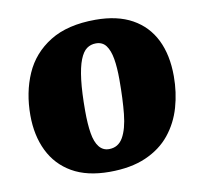

<svg xmlns="http://www.w3.org/2000/svg" viewBox="-66 -603 736 691"><g transform="rotate(-10 302.0 -258.0)"><path d="M281 16Q199 16 144.5 -15.5Q90 -47 62.5 -103.5Q35 -160 35 -234Q35 -317 64.5 -384.5Q94 -452 158.5 -492Q223 -532 325 -532Q405 -532 459 -502Q513 -472 540.5 -416.5Q568 -361 568 -283Q568 -224 552.5 -170Q537 -116 503 -74Q469 -32 414 -8Q359 16 281 16ZM293 -65Q327 -65 344.5 -95.5Q362 -126 367.5 -180Q373 -234 373 -305Q373 -350 367.5 -381.5Q362 -413 349 -430.5Q336 -448 312 -448Q293 -448 278.5 -437.5Q264 -427 253.5 -400.5Q243 -374 237.5 -328.5Q232 -283 232 -215Q232 -167 237.5 -133.5Q243 -100 257 -82.5Q271 -65 293 -65Z"/></g></svg>

Font: Literata 18pt ExtraBold
Style: Italic
Weight: 800
Italic angle: -2°
Designer: Latin by Veronika Burian and Jose Scaglione. Greek by Irene Vlachou. Cyrillic by Vera Evstafieva
Foundry: TypeTogether
Version: Version 3.103;gftools[0.9.29]